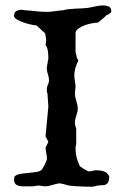

<svg xmlns="http://www.w3.org/2000/svg" viewBox="-20 -707 470 727"><path d="M208.5 -12.7Q201.7 -12.7 194.6 -11Q187.5 -9.3 180.2 -7.1Q172.9 -4.9 165.3 -3.2Q157.7 -1.5 149.4 -1.5L127.4 -4.4Q120.1 -4.4 114 -2.9Q107.9 -1.5 101.6 -1.5H65.9Q61.5 -1.5 58.1 -2Q54.7 -2.4 51.8 -3.4Q33.2 -7.3 33.2 -26.9Q33.2 -32.7 34.4 -36.6Q35.6 -40.5 43.9 -44.9Q52.2 -48.3 64.7 -49.8Q77.1 -51.3 90.3 -52.5Q103.5 -53.7 115.5 -55.4Q127.4 -57.1 134.3 -61.5Q137.2 -63 141.4 -69.3Q145.5 -75.7 149.2 -83.3Q152.8 -90.8 155.5 -97.7Q158.2 -104.5 158.2 -107.4L152.3 -147L163.1 -170.4L152.3 -190.9L163.1 -303.2L159.7 -354Q157.2 -356.4 157.2 -364.7Q157.2 -372.6 158.4 -377.9Q159.7 -383.3 161.4 -387Q163.1 -390.6 164.3 -394Q165.5 -397.5 165.5 -401.9Q165.5 -414.6 161.4 -426Q157.2 -437.5 157.2 -451.2L163.1 -485.8Q163.1 -490.7 162.8 -497.6Q162.6 -504.4 161.6 -511.7Q160.6 -519 158.4 -525.6Q156.2 -532.2 152.3 -536.6Q152.3 -538.6 153.6 -542.5Q154.8 -546.4 154.8 -554.2Q154.8 -560.5 153.6 -565.7Q152.3 -570.8 152.3 -572.8Q152.3 -575.2 151.4 -578.6Q150.4 -582 149.4 -582L118.2 -610.8Q112.3 -610.8 98.4 -613.8Q84.5 -616.7 70.1 -621.6Q55.7 -626.5 44.4 -633.1Q33.2 -639.6 33.2 -647Q33.2 -660.6 42 -665.3Q50.8 -669.9 61 -669.9Q64.9 -669.9 68.6 -669.4Q72.3 -668.9 75.2 -668Q95.7 -667 115.7 -664.6Q135.7 -662.1 156.2 -662.1Q171.9 -662.1 187.5 -664.6Q203.1 -667 218.8 -668Q225.6 -670.4 237.8 -671.9Q250 -673.3 263.4 -674.1Q276.9 -674.8 289.6 -675.3Q302.2 -675.8 310.1 -676.8Q325.7 -679.2 341.3 -682.9Q356.9 -686.5 372.6 -686.5Q382.8 -686.5 392.1 -682.1Q401.4 -677.7 401.4 -663.1Q401.4 -660.2 398.2 -657.7Q395 -655.3 390.9 -653.1Q386.7 -650.9 383.3 -649.2Q379.9 -647.5 379.4 -645.5Q377.9 -644 373.8 -640.4Q369.6 -636.7 365 -632.8Q360.4 -628.9 356 -625.5Q351.6 -622.1 349.1 -621.1Q341.8 -621.1 327.9 -618.7Q314 -616.2 300.3 -611.1Q286.6 -606 276.4 -598.6Q266.1 -591.3 266.1 -582V-510.3Q266.1 -509.8 266.8 -506.8Q267.6 -503.9 268.6 -500Q269.5 -496.1 270.3 -491.9Q271 -487.8 271.5 -485.8Q276.4 -482.4 276.4 -476.6Q268.6 -462.4 264.9 -447.5Q261.2 -432.6 261.2 -418L266.1 -381.8L263.7 -352.1Q263.7 -345.2 265.4 -338.4Q267.1 -331.5 269 -324.5Q271 -317.4 272.7 -310.3Q274.4 -303.2 274.4 -295.4Q274.4 -288.6 272.7 -282Q271 -275.4 269 -269.3Q267.1 -263.2 265.4 -256.8Q263.7 -250.5 263.7 -244.1Q263.7 -237.3 264.6 -232.4Q265.6 -227.5 268.6 -219.7V-159.7Q266.6 -154.3 266.4 -151.6Q266.1 -148.9 266.1 -144.5Q266.1 -126 270 -111.3Q273.9 -96.7 281.2 -80.1Q281.2 -78.6 286.1 -75Q291 -71.3 297.1 -67.6Q303.2 -64 308.6 -61Q314 -58.1 314.9 -58.1Q325.2 -58.1 331.5 -60.3Q337.9 -62.5 344.7 -62.5Q350.6 -62.5 361.3 -61Q372.1 -59.6 380.9 -54.7Q385.7 -50.8 389.6 -46.1Q393.6 -41.5 393.6 -36.1Q393.6 -28.8 391.6 -21.5Q389.6 -14.2 385.3 -11.7Q379.4 -5.9 370.1 -5.9Q365.7 -5.9 360.4 -5.4Q355 -4.9 350.6 -4.4L331.1 0Q320.8 0 308.8 -0.2Q296.9 -0.5 284.9 -1Q272.9 -1.5 261.5 -2.4Q250 -3.4 240.7 -4.4Q239.3 -4.4 235.4 -5.6Q231.4 -6.8 226.6 -8.3Q221.7 -9.8 217.5 -10.7Q213.4 -11.7 211.4 -11.7Q210.9 -11.7 210.4 -12.2Q210 -12.2 209.5 -12.5Q209 -12.7 208.5 -12.7Z"/></svg>

Font: IM FELL English
Style: Regular
Weight: 400
Designer: Igino Marini
Foundry: Igino Marini
Version: 3.00